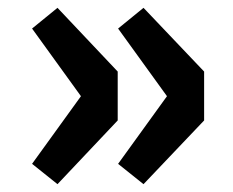

<svg xmlns="http://www.w3.org/2000/svg" viewBox="-20 -534 597 491"><path d="M62 -115 187 -288 62 -461 127 -514 281 -351V-226L127 -63ZM282 -115 407 -288 282 -461 347 -514 502 -351V-226L347 -63Z"/></svg>

Font: Merged Yaku Han JP Black
Style: Regular
Weight: 900
Designer: Ryoko NISHIZUKA 西塚涼子 (kana, bopomofo & ideographs); Paul D. Hunt (Latin, Greek & Cyrillic); Sandoll Communications 산돌커뮤니
Foundry: Adobe
Version: Version 2.004